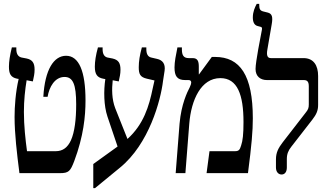

<svg xmlns="http://www.w3.org/2000/svg" viewBox="-20 -891 1688 988"><path d="M80 0H288C334 0 342 -10 362 -62C410 -190 420 -293 420 -374C420 -525 386 -604 320 -604C257 -604 211 -533 203 -393H225C233 -443 262 -495 312 -495C355 -495 372 -458 372 -354C372 -277 364 -211 345 -169C328 -132 303 -113 267 -113H119C111 -172 103 -244 103 -315C103 -375 109 -429 117 -478L149 -472C154 -495 158 -511 158 -533C158 -569 145 -584 117 -590L91 -595C73 -599 64 -614 64 -638V-647H41C31 -607 26 -574 26 -548C26 -513 34 -493 68 -486L76 -485C60 -417 55 -342 55 -289C55 -203 67 -101 80 0Z M460 77H469L597 -28C747 -150 807 -374 819 -475L827 -527C832 -563 816 -582 788 -588L758 -595C740 -599 733 -615 733 -638V-647H710C699 -607 694 -575 694 -545C694 -510 701 -494 736 -486L775 -477L766 -437C747 -344 719 -251 636 -176L573 -334C555 -381 555 -432 560 -478L591 -472C596 -495 600 -511 600 -532C600 -566 590 -583 559 -590L533 -595C516 -599 508 -614 508 -638V-647H484C473 -608 468 -574 468 -548C468 -509 480 -492 511 -486L522 -484C513 -425 514 -347 533 -291L585 -137L460 -47Z M884 0H934L954 -255C964 -378 1015 -489 1114 -489C1202 -489 1233 -403 1233 -263C1233 -199 1229 -167 1221 -143C1214 -120 1209 -113 1189 -113H1058L1043 0H1256C1275 -146 1281 -217 1281 -282C1281 -504 1215 -598 1087 -598H1070L1004 -508L1003 -509V-548C1003 -576 997 -592 971 -592H951C924 -592 916 -608 916 -637V-647H893C885 -607 878 -573 878 -544C878 -500 891 -479 933 -479H950C959 -479 964 -475 964 -466C964 -461 962 -454 956 -441C944 -418 913 -356 904 -255Z M1429 7C1446 7 1456 -7 1456 -29V-73C1456 -99 1464 -117 1479 -136L1587 -275C1608 -302 1617 -322 1617 -351V-500C1617 -554 1594 -592 1542 -592H1374C1357 -592 1350 -604 1356 -637L1378 -765C1385 -804 1380 -820 1359 -826L1335 -832C1319 -836 1314 -844 1314 -865V-871H1301C1292 -854 1281 -831 1281 -801C1281 -777 1289 -761 1306 -757L1321 -753C1330 -751 1329 -744 1327 -734C1321 -702 1295 -573 1295 -536C1295 -497 1321 -479 1354 -479H1543C1560 -479 1569 -472 1569 -447V-353C1569 -336 1566 -327 1552 -310L1435 -159C1413 -130 1400 -107 1400 -71V-29C1400 -6 1413 7 1429 7Z"/></svg>

Font: Noto Serif Hebrew ExtraCondensed SemiBold
Style: Regular
Weight: 600
Width: 2
Designer: Monotype Design Team
Foundry: Monotype Imaging Inc.
Version: Version 2.004